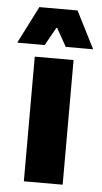

<svg xmlns="http://www.w3.org/2000/svg" viewBox="-72 -720 400 754"><g transform="rotate(5 128.0 -343.5)"><path d="M51.3 0V-491.4H204.3V0ZM52.4 -686.8H202.9L276.5 -541.9V-540.2H169.2L129.3 -611H125.8L86.1 -540.2H-21.2V-541.9Z"/></g></svg>

Font: Anek Latin Medium
Style: Regular
Weight: 500
Designer: Yesha Goshar
Foundry: Ek Type
Version: Version 1.003